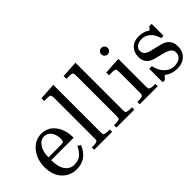

<svg xmlns="http://www.w3.org/2000/svg" viewBox="-26 -1209 1749 1749"><g transform="rotate(-45 849.0 -334.0)"><path d="M436.5 -115.2Q382.8 14.2 257.3 14.2Q168.5 14.2 113.5 -45.9Q58.6 -106 58.6 -206.8Q58.6 -307.6 114.5 -376.2Q170.4 -444.8 253.2 -444.8Q335.9 -444.8 386.2 -379.2Q436.5 -313.5 436.5 -210H147Q147 -121.6 180.4 -76.2Q213.9 -30.8 265.6 -30.8Q317.4 -30.8 348.6 -54.4Q379.9 -78.1 407.7 -133.8ZM347.7 -281.2Q347.7 -339.4 322 -374.3Q296.4 -409.2 252.9 -409.2Q209.5 -409.2 178.5 -364.7Q147.5 -320.3 147.5 -245.6H309.6Q332 -245.6 339.8 -252.9Q347.7 -260.3 347.7 -281.2Z M722.2 0H491.2V-30.3H506.8Q558.1 -30.3 564 -44.9Q566.9 -52.7 566.9 -74.2V-588.9Q566.9 -619.1 560.1 -627.4Q553.2 -635.7 528.3 -635.7H482.9V-671.4L645.5 -681.6V-73.7Q645.5 -52.7 648.4 -44.9Q654.3 -30.3 706.5 -30.3H722.2Z M1007.8 0H776.9V-30.3H792.5Q843.8 -30.3 849.6 -44.9Q852.5 -52.7 852.5 -74.2V-588.9Q852.5 -619.1 845.7 -627.4Q838.9 -635.7 814 -635.7H768.6V-671.4L931.2 -681.6V-73.7Q931.2 -52.7 934.1 -44.9Q939.9 -30.3 992.2 -30.3H1007.8Z M1308.6 0H1077.1V-30.3H1088.9Q1132.3 -30.3 1142.8 -37.8Q1153.3 -45.4 1153.3 -74.2V-336.9Q1153.3 -366.7 1146.2 -375.5Q1139.2 -384.3 1113.8 -384.3H1066.4V-419.9L1231.9 -429.7V-73.7Q1231.9 -53.7 1236.3 -45.4Q1243.7 -30.3 1297.4 -30.3H1308.6ZM1192.6 -610.8Q1209.5 -610.8 1221.9 -598.4Q1234.4 -585.9 1234.4 -568.6Q1234.4 -551.3 1221.9 -539.3Q1209.5 -527.3 1192.6 -527.3Q1175.8 -527.3 1163.3 -539.8Q1150.9 -552.2 1150.9 -569.1Q1150.9 -585.9 1163.3 -598.4Q1175.8 -610.8 1192.6 -610.8Z M1660.6 -217.3Q1697.8 -186 1697.8 -124.3Q1697.8 -62.5 1657.2 -24.2Q1616.7 14.2 1548.8 14.2Q1481 14.2 1425.8 -27.3L1396.5 6.3H1367.2V-167.5H1400.4Q1417 -96.7 1456.5 -59.1Q1496.1 -21.5 1545.4 -21.5Q1594.7 -21.5 1620.4 -43.2Q1646 -64.9 1646 -96.9Q1646 -128.9 1624 -146.2Q1602.1 -163.6 1547.4 -177.2L1498.5 -189Q1459 -198.2 1439.5 -207Q1373 -236.3 1373 -313Q1373 -372.6 1409.4 -408.7Q1445.8 -444.8 1507.8 -444.8Q1569.8 -444.8 1616.2 -411.6L1642.6 -441.4H1671.9V-287.1H1642.6Q1630.9 -320.8 1621.8 -338.1Q1612.8 -355.5 1597.7 -370.6Q1559.6 -408.2 1514.4 -408.2Q1469.2 -408.2 1445.3 -389.2Q1421.4 -370.1 1421.4 -346.7Q1421.4 -303.7 1453.6 -288.1Q1465.8 -281.2 1473.6 -278.8Q1481.4 -276.4 1521.5 -266.6L1567.4 -255.4Q1607.9 -246.6 1626.5 -239Q1645 -231.4 1660.6 -217.3Z"/></g></svg>

Font: RIT Rachana
Style: Regular
Weight: 400
Designer: Hussain KH
Version: 1.4.7